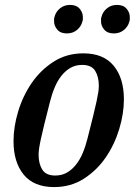

<svg xmlns="http://www.w3.org/2000/svg" viewBox="-20 -749 559 781"><path d="M205 -35Q231 -35 251.5 -46.5Q272 -58 288.5 -78.5Q305 -99 316.5 -126.5Q328 -154 336 -186Q350 -241 359 -277.5Q368 -314 373 -337.5Q378 -361 380 -375Q382 -389 382 -400Q382 -437 367 -461Q352 -485 314 -485Q288 -485 267.5 -473.5Q247 -462 230.5 -441.5Q214 -421 202.5 -393.5Q191 -366 183 -334Q169 -279 160 -242.5Q151 -206 146 -182.5Q141 -159 139 -144.5Q137 -130 137 -120Q137 -83 152 -59Q167 -35 205 -35ZM200 12Q118 12 76.5 -38.5Q35 -89 35 -175Q35 -233 54 -296Q73 -359 109 -411.5Q145 -464 198 -498Q251 -532 319 -532Q401 -532 442.5 -481.5Q484 -431 484 -345Q484 -287 465 -224Q446 -161 410 -108.5Q374 -56 321 -22Q268 12 200 12ZM252 -613Q226 -613 213 -628.5Q200 -644 200 -662Q200 -667 200 -671.5Q200 -676 202 -681Q207 -701 224 -715Q241 -729 265 -729Q291 -729 304 -713.5Q317 -698 317 -680Q317 -675 317 -670.5Q317 -666 315 -661Q310 -641 293 -627Q276 -613 252 -613ZM443 -613Q417 -613 404 -628.5Q391 -644 391 -662Q391 -667 391 -671.5Q391 -676 393 -681Q398 -701 415 -715Q432 -729 456 -729Q482 -729 495 -713.5Q508 -698 508 -680Q508 -675 508 -670.5Q508 -666 506 -661Q501 -641 484 -627Q467 -613 443 -613Z"/></svg>

Font: IBM Plex Serif Medium
Style: Italic
Weight: 500
Italic angle: -14°
Designer: Mike Abbink, Paul van der Laan, Pieter van Rosmalen
Foundry: Bold Monday
Version: Version 2.5